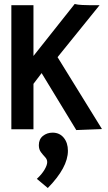

<svg xmlns="http://www.w3.org/2000/svg" viewBox="-20 -649 540 964"><path d="M363 4 189 -282 148 -228V0H37V-623H148V-368L355 -629Q370 -625 393 -624Q416 -623 428 -623H480L269 -362L492 -1ZM220 295 165 249Q190 226 203.5 203Q217 180 217 165Q217 151 206.5 140Q196 129 185.5 115Q175 101 175 80Q175 50 195.5 33.5Q216 17 244 17Q279 17 300 42.5Q321 68 321 108Q321 192 220 295Z"/></svg>

Font: Inconsolata
Style: Bold
Weight: 700
Monospace: yes
Designer: Raph Levien, Cyreal, Brenton Simpson
Foundry: Raph Levien, Cyreal, Google
Version: Version 3.100; ttfautohint (v1.8.4.7-5d5b)